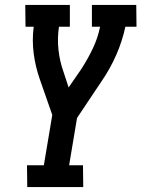

<svg xmlns="http://www.w3.org/2000/svg" viewBox="-20 -755 571 775"><path d="M90 0 89 -88H157L191 -291L140 -437Q123 -486 116 -539Q109 -592 116 -647H83L82 -735H262V-647H218Q211 -600 216 -554Q221 -508 236 -466L257 -402L308 -476Q334 -516 354.5 -559Q375 -602 384 -647H351V-735H530L531 -647H486Q474 -590 449.5 -534Q425 -478 390 -427L291 -279L259 -88H315L316 0Z"/></svg>

Font: Iosevka Curly Slab Semibold
Style: Italic
Weight: 600
Italic angle: -9°
Monospace: yes
Designer: Belleve Invis
Foundry: Belleve Invis
Version: Version 22.1.2; ttfautohint (v1.8.4)